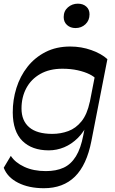

<svg xmlns="http://www.w3.org/2000/svg" viewBox="-38 -813 625 1040"><path d="M199.7 206.5Q118.1 206.5 60.1 177Q2 147.6 -17.8 95.6L20.6 31.2Q44.1 67.7 93.7 90.7Q143.3 113.8 210.4 113.8Q266.5 113.8 306.6 95.3Q346.7 76.8 373.2 33.8Q399.7 -9.1 413.2 -80.4L430.5 -168.2L494.2 -494.7L543.7 -492.6L457 -49.1Q431.8 80.5 368 143.5Q304.2 206.5 199.7 206.5ZM226.1 1.4Q135.1 1.4 83.4 -49.7Q31.7 -100.8 31.1 -203.8Q30.8 -272.2 50.9 -336.2Q70.9 -400.2 110.6 -450.8Q150.3 -501.4 208.6 -531.2Q266.8 -561 342.5 -561Q402.5 -561 456.9 -541.6Q511.3 -522.3 543.7 -492.6L485.2 -382.3Q473.3 -397.7 446.9 -410.8Q420.4 -423.9 383.1 -432.3Q345.7 -440.7 299.9 -440.7Q230.1 -440.7 180.2 -412.4Q130.4 -384.1 104.5 -335.4Q78.5 -286.7 78.5 -225.2Q78.5 -159.4 120.2 -123.6Q161.9 -87.8 245.3 -87.8Q290.8 -87.8 331.8 -102.9Q372.7 -117.9 403.4 -155.7Q434.1 -193.5 448.3 -261L440.2 -150.4Q418.1 -99.7 384 -65.9Q349.8 -32.1 309.5 -15.3Q269.2 1.4 226.1 1.4ZM370.9 -661Q343.5 -661 325.2 -677.4Q307 -693.9 307 -720.6Q307 -753.4 330 -773.3Q353 -793.1 383.7 -793.1Q411.8 -793.1 429.3 -777.5Q446.9 -761.9 446.9 -735.6Q446.9 -702.4 424.9 -681.7Q402.9 -661 370.9 -661Z"/></svg>

Font: Savate ExtraLight
Style: Italic
Weight: 200
Italic angle: -11°
Designer: Max Esnée
Foundry: Plomb Type
Version: Version 2.000